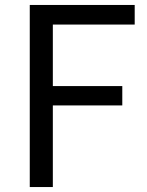

<svg xmlns="http://www.w3.org/2000/svg" viewBox="-20 -754 592 774"><path d="M100 0V-734H523V-655H193V-407H473V-329H193V0Z"/></svg>

Font: Noto Sans SC
Style: Regular
Weight: 400
Designer: Ryoko NISHIZUKA  (kana, bopomofo & ideographs); Paul D. Hunt (Latin, Greek & Cyrillic); Sandoll Communications , Soo-you
Foundry: Adobe
Version: Version 2.002;hotconv 1.0.116;makeotfexe 2.5.65601